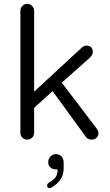

<svg xmlns="http://www.w3.org/2000/svg" viewBox="-20 -729 572 997"><path d="M461.9 -458Q461.9 -492.2 427.7 -492.2Q417 -492.2 404.3 -481.4L157.2 -252.9V-672.9Q157.2 -687.5 146.5 -698.2Q135.7 -709 121.1 -709Q106.4 -709 96.2 -698.2Q85.9 -687.5 85.9 -672.9V-39.1Q85.9 -24.4 96.2 -14.2Q106.4 -3.9 121.1 -3.9Q135.7 -3.9 147.5 -14.6Q157.2 -25.4 157.2 -39.1V-168.9L252.9 -255.9L425.8 -18.6Q433.6 -7.8 447.3 -4.9Q451.2 -3.9 456.1 -3.9Q460.9 -3.9 464.8 -4.9Q474.6 -6.8 482.9 -15.1Q491.2 -23.4 491.2 -38.1Q491.2 -47.9 483.4 -59.6L300.8 -299.8L448.2 -430.7Q461.9 -446.3 461.9 -458ZM249 244.1Q310.5 207 310.5 146.5V114.3Q310.5 94.7 298.8 83Q287.1 71.3 270.5 71.3Q253.9 71.3 242.2 83.5Q230.5 95.7 230.5 112.3Q230.5 124 233.4 129.9Q245.1 150.4 268.6 150.4H278.3V160.2Q278.3 182.6 261.7 199.2Q251 209 232.4 220.7Q224.6 226.6 224.6 234.4Q224.6 243.2 231.4 247.1Q233.4 248 237.8 248Q242.2 248 249 244.1Z"/></svg>

Font: FakePearl
Style: ExtraLight
Weight: 300
Version: Version 1.2